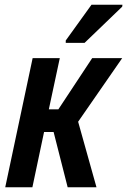

<svg xmlns="http://www.w3.org/2000/svg" viewBox="-20 -786 534 806"><path d="M2 0 117 -542H231L185 -327H225L367 -542H493L308 -275L385 0H264L205 -232H165L116 0ZM256 -616 364 -766H494L493 -758L335 -606H256Z"/></svg>

Font: Noto Sans Condensed SemiBold
Style: Italic
Weight: 600
Width: 3
Italic angle: -12°
Designer: Monotype Design Team
Foundry: Monotype Imaging Inc.
Version: Version 2.013; ttfautohint (v1.8.4.7-5d5b)